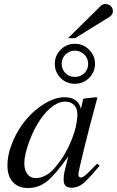

<svg xmlns="http://www.w3.org/2000/svg" viewBox="-20 -925 582 956"><path d="M463.9 -109.9 476.1 -100.1Q419.4 -31.7 393.1 -11Q366.7 9.8 336.9 9.8Q315.9 9.8 306.4 0.2Q296.9 -9.3 296.9 -30.8Q296.9 -49.3 300.3 -66.2Q303.7 -83 319.8 -146Q253.9 -53.2 212.6 -21Q171.4 11.2 119.1 11.2Q71.3 11.2 44.2 -18.3Q17.1 -47.9 17.1 -100.1Q17.1 -158.2 43.5 -220.2Q69.8 -282.2 110.4 -330.3Q150.9 -378.4 202.9 -409.7Q254.9 -440.9 303.2 -440.9Q335.4 -440.9 356.2 -425.8Q377 -410.6 382.8 -382.8L394 -431.2L397 -434.1L458 -440.9L464.8 -438Q463.4 -432.1 459 -417Q423.8 -287.6 397 -178.2Q370.1 -68.8 370.1 -54.2Q370.1 -48.8 374 -44.9Q377.9 -41 383.8 -41Q397 -41 436 -82Q437.5 -83.5 441.7 -87.9Q445.8 -92.3 451.2 -97.7Q456.5 -103 463.9 -109.9ZM309.1 -418.9Q278.3 -420.9 245.4 -398.2Q212.4 -375.5 182.1 -332Q149.4 -284.7 125.2 -219.2Q101.1 -153.8 101.1 -111.8Q101.1 -77.6 116.5 -57.9Q131.8 -38.1 159.2 -38.1Q180.7 -38.1 204.3 -50Q228 -62 246.1 -82Q297.4 -137.7 331.3 -216.3Q365.2 -294.9 365.2 -357.9Q365.2 -384.3 349.9 -400.9Q334.5 -417.5 309.1 -418.9ZM352.1 -707Q394 -707 423.6 -677.7Q453.1 -648.4 453.1 -606.9Q453.1 -566.4 423.8 -537.1Q394.5 -507.8 353 -507.8Q310.5 -507.8 281.7 -536.6Q252.9 -565.4 252.9 -607.9Q252.9 -648.4 282.2 -677.7Q311.5 -707 352.1 -707ZM352.1 -672.9Q325.7 -672.9 306.4 -653.6Q287.1 -634.3 287.1 -607.9Q287.1 -580.1 305.7 -561Q324.2 -542 352.1 -542Q380.9 -542 399.9 -560.5Q418.9 -579.1 418.9 -606.9Q418.9 -634.8 399.4 -653.8Q379.9 -672.9 352.1 -672.9ZM318.8 -734.9 481 -895Q489.3 -904.8 504.9 -904.8Q521 -904.8 531.5 -894.8Q542 -884.8 542 -869.1Q542 -851.6 524.9 -840.8L354 -734.9Z"/></svg>

Font: Accordance
Style: Italic
Weight: 400
Italic angle: -11°
Version: Version 1.2 (build January 31, 2020) Miklal Software Solutio